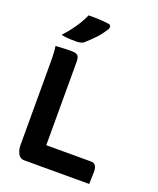

<svg xmlns="http://www.w3.org/2000/svg" viewBox="-168 -1039 936 1139"><g transform="rotate(20 300.0 -469.5)"><path d="M125 0Q112 0 102 -6.5Q92 -13 86 -25Q80 -37 77 -50Q74 -63 74 -77Q74 -144 74 -211Q74 -278 74 -344.5Q74 -411 74 -476Q74 -541 74 -605Q74 -622 73.5 -638Q73 -654 72 -669.5Q71 -685 68 -701Q93 -703 118 -704Q143 -705 170 -705Q188 -705 198.5 -700.5Q209 -696 213.5 -685.5Q218 -675 218 -657Q218 -594 218 -528.5Q218 -463 218 -396Q218 -329 218 -262Q218 -195 218 -129H501Q511 -129 517.5 -126Q524 -123 528.5 -116.5Q533 -110 535.5 -101Q538 -92 538 -79Q538 -65 537.5 -51.5Q537 -38 536.5 -25.5Q536 -13 536 0ZM191 -939Q222 -939 242 -938.5Q262 -938 280 -936.5Q298 -935 321 -932Q330 -930 332.5 -922Q335 -914 331 -904Q318 -884 307 -869Q296 -854 283.5 -840.5Q271 -827 255.5 -812Q240 -797 219 -778Q210 -773 199.5 -770.5Q189 -768 174 -768Q153 -768 137.5 -768.5Q122 -769 108.5 -770.5Q95 -772 79 -775Q104 -802 124 -828Q144 -854 160.5 -881Q177 -908 191 -939Z"/></g></svg>

Font: Rec Mono Semicasual
Style: Bold
Weight: 700
Version: Version 1.085; ttfautohint (v1.8.4.7-5d5b)